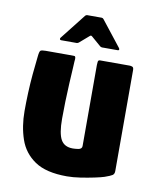

<svg xmlns="http://www.w3.org/2000/svg" viewBox="-76 -699 622 762"><g transform="rotate(10 235.5 -318.0)"><path d="M245 4Q161 4 115.5 -27Q70 -58 52.5 -109.5Q35 -161 35 -222Q35 -257 36.5 -295Q38 -333 41.5 -371.5Q45 -410 49 -444Q51 -465 55.5 -468.5Q60 -472 76 -472H170Q185 -472 192 -471.5Q199 -471 196 -451Q196 -447 194.5 -422Q193 -397 191 -360.5Q189 -324 188 -286Q187 -248 187 -218Q187 -159 201 -134Q215 -109 249 -109Q253 -109 259.5 -109.5Q266 -110 272 -111Q278 -112 282 -115.5Q286 -119 286 -125V-452Q286 -458 287 -465Q288 -472 295 -472H415Q419 -472 425 -470Q431 -468 431 -457V-50Q431 -38 423.5 -33Q416 -28 393 -20Q381 -16 355 -10.5Q329 -5 299.5 -0.5Q270 4 245 4ZM129 -524Q125 -524 124 -527Q123 -530 125 -533L206 -636Q209 -640 214 -640H272Q277 -640 280 -636L361 -533Q363 -530 362.5 -527Q362 -524 357 -524H294Q289 -524 285 -528L248 -560Q243 -565 238 -560L201 -528Q197 -524 192 -524Z"/></g></svg>

Font: Glory Thin ExtraBold
Style: Regular
Weight: 800
Version: Version 1.011